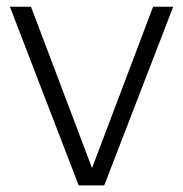

<svg xmlns="http://www.w3.org/2000/svg" viewBox="-20 -562 554 582"><path d="M218.5 0 10 -541.5H74L259 -52.5L444 -541.5H505L296 0Z"/></svg>

Font: Encode Sans Lt
Style: Regular
Weight: 300
Designer: Multiple Designers
Foundry: Impallari Type
Version: Version 3.002; ttfautohint (v1.8.3) -l 8 -r 50 -G 200 -x 14 